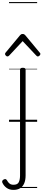

<svg xmlns="http://www.w3.org/2000/svg" viewBox="-86 -1161 404 1830"><path d="M42 649Q3 649 -24 629Q-51 609 -64 579Q-67 570 -64 563Q-61 556 -53 551Q-40 544 -33 546Q-26 548 -20 557Q-9 578 5.5 589Q20 600 43 600Q81 600 93 575.5Q105 551 105 511V-496Q105 -506 111.5 -510.5Q118 -515 131 -515Q145 -515 151.5 -510.5Q158 -506 158 -496V512Q158 556 144.5 587Q131 618 105.5 633.5Q80 649 42 649ZM-15 -623Q-23 -623 -30.5 -631Q-38 -639 -38 -647Q-38 -649 -37 -652Q-36 -655 -33 -659L105 -825Q110 -831 115.5 -834Q121 -837 130 -837Q139 -837 144.5 -834Q150 -831 155 -825L293 -659Q297 -655 298 -652Q299 -649 299 -647Q299 -639 291 -631Q283 -623 275 -623Q270 -623 266.5 -625.5Q263 -628 259 -632L130 -769L2 -632Q-2 -628 -6 -625.5Q-10 -623 -15 -623ZM0 621H268V631H0ZM0 -20H268V0H0ZM0 -505H268V-500H0ZM0 -1141H268V-1131H0Z"/></svg>

Font: Playwrite BR Guides
Style: Regular
Weight: 400
Designer: Veronika Burian, José Scaglione
Foundry: TypeTogether
Version: Version 1.003